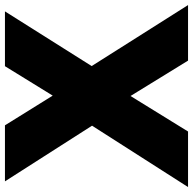

<svg xmlns="http://www.w3.org/2000/svg" viewBox="-50 -758 780 776"><g transform="rotate(-90 340.0 -370.0)"><path d="M461 -389.5 707.5 0H483L340 -232.5L196.5 0H-28L220 -388L-5 -740H221.5L341.5 -547L460.5 -740H682Z"/></g></svg>

Font: Encode Sans Semi Condensed Black
Style: Regular
Weight: 900
Width: 4
Designer: Multiple Designers
Foundry: Impallari Type
Version: Version 2.000